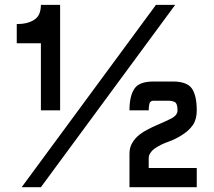

<svg xmlns="http://www.w3.org/2000/svg" viewBox="-20 -780 890 800"><path d="M70.3 0Q96.7 0 150.4 0Q336.9 -252.9 710 -759.8Q683.6 -759.8 629.9 -759.8Q443.4 -506.8 70.3 0ZM230.5 -759.8Q203.1 -759.8 150.4 -759.8Q150.4 -714.8 122.1 -697.3Q94.7 -679.7 49.8 -679.7Q49.8 -653.3 49.8 -599.6Q83 -599.6 150.4 -599.6Q150.4 -506.8 150.4 -320.3Q176.8 -320.3 230.5 -320.3Q230.5 -466.8 230.5 -759.8ZM599.6 -320.3Q573.2 -320.3 519.5 -320.3Q519.5 -379.9 540 -410.2Q559.6 -440.4 620.1 -440.4Q646.5 -440.4 700.2 -440.4Q759.8 -440.4 780.3 -410.2Q799.8 -379.9 799.8 -320.3Q799.8 -283.2 784.2 -259.8Q767.6 -236.3 743.2 -220.7Q714.8 -201.2 681.6 -189.5Q648.4 -177.7 626 -162.1Q614.3 -154.3 607.4 -143.6Q599.6 -133.8 599.6 -120.1Q599.6 -112.3 599.6 -103.5Q599.6 -94.7 599.6 -80.1Q667 -80.1 799.8 -80.1Q799.8 -53.7 799.8 0Q707 0 519.5 0Q519.5 -46.9 519.5 -139.6Q519.5 -167 532.2 -186.5Q543.9 -206.1 563.5 -220.7Q579.1 -232.4 596.7 -241.2Q615.2 -251 633.8 -258.8Q668 -273.4 693.4 -286.1Q719.7 -299.8 719.7 -320.3Q719.7 -349.6 707 -355.5Q695.3 -360.4 679.7 -360.4Q650.4 -360.4 642.6 -360.4Q634.8 -360.4 620.1 -360.4Q605.5 -360.4 602.5 -347.7Q599.6 -335 599.6 -320.3Z"/></svg>

Font: Alibu-Mazigh Belqasem 1
Style: Bold
Weight: 400
Designer: Mazigh Mubarik Belqasem
Version: Version 1.0